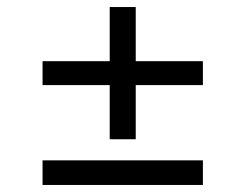

<svg xmlns="http://www.w3.org/2000/svg" viewBox="-20 -576 698 546"><path d="M101 -50H557V-120H101ZM101 -334H292V-180H366V-334H557V-402H366V-556H292V-402H101Z"/></svg>

Font: Wafeq
Style: Regular
Weight: 400
Designer: Rasmus Andersson & Azza Alameddine
Foundry: Google & TypeTogether
Version: Version 3.000;FEAKit 1.0